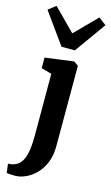

<svg xmlns="http://www.w3.org/2000/svg" viewBox="-185 -939 713 1237"><g transform="rotate(15 172.0 -321.0)"><path d="M58.5 243Q46.5 243 34 242.8Q21.5 242.5 11.5 241.5Q1.5 240.5 -3 239L-10 179.5Q-3 180 11 177.8Q25 175.5 41 168.5Q66 156.5 81.2 129.5Q96.5 102.5 103.2 60.2Q110 18 110 -38L109.5 -451.5L40.5 -471V-541.5L229.5 -566.5H232.5L261.5 -546V-9.5Q261.5 52.5 242.2 99.8Q223 147 192 178.2Q161 209.5 125.8 225.8Q90.5 242 58.5 243ZM128 -637 -21 -844.5 29 -883.5 172.5 -738.5 315 -882.5 365.5 -844.5 217 -637Z"/></g></svg>

Font: Merriweather 24pt ExtraBold
Style: Regular
Weight: 800
Version: Version 2.100